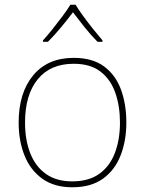

<svg xmlns="http://www.w3.org/2000/svg" viewBox="-20 -783 615 813"><path d="M515 -264Q515 -187 490.5 -124.5Q466 -62 415.5 -26Q365 10 286 10Q210 10 159.5 -26Q109 -62 84 -124Q59 -186 59 -264Q59 -390 120.5 -464Q182 -538 292 -538Q372 -538 421 -501.5Q470 -465 492.5 -403Q515 -341 515 -264ZM86 -264Q86 -191 108 -134.5Q130 -78 174.5 -46.5Q219 -15 286 -15Q356 -15 400.5 -47Q445 -79 466.5 -135.5Q488 -192 488 -264Q488 -333 468.5 -389.5Q449 -446 406 -479.5Q363 -513 292 -513Q193 -513 139.5 -447Q86 -381 86 -264ZM300 -763Q312 -743 332 -715.5Q352 -688 374 -660.5Q396 -633 414 -612V-606H393Q365 -634 337.5 -668.5Q310 -703 289 -731Q268 -703 239.5 -668.5Q211 -634 183 -606H162V-612Q181 -633 203 -660.5Q225 -688 245.5 -715.5Q266 -743 278 -763Z"/></svg>

Font: Noto Sans Cham Thin
Style: Regular
Weight: 250
Version: Version 2.002